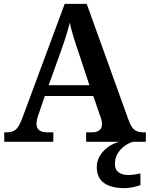

<svg xmlns="http://www.w3.org/2000/svg" viewBox="-20 -734 775 994"><path d="M2 0V-49H17Q45 -49 62 -63.5Q79 -78 96 -124L315 -714H429L645 -114Q658 -76 675.5 -62.5Q693 -49 719 -49H735V0H426V-49H459Q479 -49 493.5 -59Q508 -69 508 -91Q508 -102 505.5 -112.5Q503 -123 499 -132L463 -237H212L180 -143Q175 -131 172 -116.5Q169 -102 169 -92Q169 -70 183.5 -59.5Q198 -49 222 -49H256V0ZM232 -293H443L387 -462Q374 -499 361.5 -540Q349 -581 341 -616Q333 -583 321 -545Q309 -507 295 -468ZM625 240Q556 240 518.5 213.5Q481 187 481 130Q481 99 497.5 72Q514 45 541 26Q568 7 599 0H668Q647 6 625.5 21.5Q604 37 589.5 60Q575 83 575 115Q575 145 594.5 158.5Q614 172 644 172Q658 172 673.5 170Q689 168 707 164V224Q691 231 666 235.5Q641 240 625 240Z"/></svg>

Font: Noto Serif Toto SemiBold
Style: Regular
Weight: 600
Designer: Monotype Design Team
Foundry: Monotype Imaging Inc.
Version: Version 2.001; ttfautohint (v1.8.4.7-5d5b)